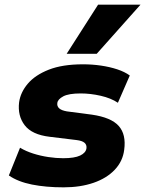

<svg xmlns="http://www.w3.org/2000/svg" viewBox="-20 -793 623 824"><path d="M253 11Q177 11 117 -1Q57 -13 18 -40L66 -159Q91 -144 122.5 -134Q154 -124 187.5 -119Q221 -114 251 -114Q300 -114 324 -125.5Q348 -137 351 -156Q353 -171 343 -180Q333 -189 308 -192L193 -206Q117 -215 86 -255.5Q55 -296 62 -354Q68 -397 99.5 -434Q131 -471 189.5 -494Q248 -517 336 -517Q376 -517 413.5 -511.5Q451 -506 483 -495.5Q515 -485 537 -469L486 -352Q456 -372 412 -382Q368 -392 326 -392Q275 -392 251.5 -379.5Q228 -367 226 -351Q224 -337 234 -328Q244 -319 267 -315L374 -301Q457 -289 489.5 -252.5Q522 -216 513 -150Q507 -101 472.5 -64.5Q438 -28 381.5 -8.5Q325 11 253 11ZM266 -562 401 -773H583L395 -562Z"/></svg>

Font: Nunito Sans 7pt Black
Style: Italic
Weight: 900
Italic angle: -9°
Version: Version 3.101;gftools[0.9.27]